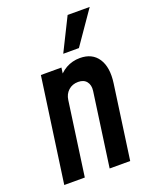

<svg xmlns="http://www.w3.org/2000/svg" viewBox="-145 -862 756 944"><g transform="rotate(-20 233.0 -390.0)"><path d="M25 0 102 -547.5H209.5L198 -465.5L181 -487Q203.5 -523 237 -541.8Q270.5 -560.5 310 -560.5Q374.5 -560.5 405 -514Q435.5 -467.5 424 -386L370 0H262.5L316.5 -386Q320.5 -416 306 -434.5Q291.5 -453 262 -453Q231.5 -453 211 -434.5Q190.5 -416 186.5 -386L132.5 0ZM241 -608 326.5 -780H442L323 -608Z"/></g></svg>

Font: Mohave Light SemiBold
Style: Italic
Weight: 600
Italic angle: -8°
Version: Version 2.003